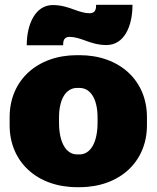

<svg xmlns="http://www.w3.org/2000/svg" viewBox="-20 -763 650 797"><path d="M288 -723C264 -732 235 -742 199 -742C127 -742 91 -663 91 -575H242C242 -591 244 -610 269 -610C289 -610 311 -603 333 -595C357 -586 386 -576 422 -576C495 -576 530 -653 530 -743H379C379 -727 377 -708 352 -708C332 -708 310 -715 288 -723ZM300 14H310C476 14 590 -91 590 -243V-277C590 -429 476 -534 310 -534H300C134 -534 20 -429 20 -277V-243C20 -91 134 14 300 14ZM300 -122C254 -122 225 -172 225 -254V-275C225 -352 254 -398 300 -398H310C356 -398 385 -352 385 -275V-254C385 -172 356 -122 310 -122Z"/></svg>

Font: Fixel Text Black
Style: Regular
Weight: 900
Width: 4
Designer: AlfaBravo + MacPaw
Foundry: Kyrylo Tkachov, Marchela Mozhyna, Serhii Makarenko, Maria Weinstein, Zakhar Kryvoshyya
Version: Version 1.211